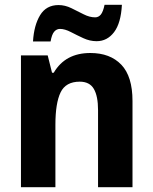

<svg xmlns="http://www.w3.org/2000/svg" viewBox="-20 -777 635 797"><path d="M355 -557Q437 -557 483.5 -508.5Q530 -460 530 -358V0H387V-320Q387 -378 369.5 -408Q352 -438 311 -438Q253 -438 231.5 -393.5Q210 -349 210 -259V0H67V-547H178L196 -475H203Q251 -557 355 -557ZM117 -605Q121 -672 146.5 -714Q172 -756 223 -756Q250 -756 276.5 -743Q303 -730 327.5 -717.5Q352 -705 375 -705Q389 -705 398.5 -716.5Q408 -728 414 -757H486Q482 -681 453.5 -643.5Q425 -606 381 -606Q353 -606 326 -618.5Q299 -631 274 -644Q249 -657 229 -657Q215 -657 205 -645.5Q195 -634 190 -605Z"/></svg>

Font: Noto Sans Lao SemiCondensed
Style: Bold
Weight: 700
Width: 4
Designer: Monotype Design Team
Foundry: Monotype Imaging Inc.
Version: Version 2.003; ttfautohint (v1.8.4.7-5d5b)